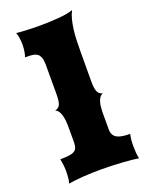

<svg xmlns="http://www.w3.org/2000/svg" viewBox="-149 -866 714 939"><g transform="rotate(-20 208.5 -396.5)"><path d="M43.9 0Q47.9 -12.7 49.3 -30.3Q50.8 -47.9 50.8 -64.9Q50.8 -80.6 48.8 -96.2Q46.9 -111.8 43.9 -127Q71.3 -127 89.1 -129.4Q106.9 -131.8 117.2 -137.9Q127.4 -144 131.3 -155.3Q135.3 -166.5 135.3 -184.1V-266.1Q135.3 -281.7 133.5 -297.4Q131.8 -313 127.9 -325.7Q124 -338.4 117.4 -347.4Q110.8 -356.4 101.6 -358.9Q111.8 -361.8 118.4 -366.9Q125 -372.1 128.7 -380.9Q132.3 -389.6 133.8 -403.1Q135.3 -416.5 135.3 -436V-590.8Q134.8 -611.8 129.9 -624.3Q125 -636.7 116.5 -643.3Q107.9 -649.9 95.5 -652.1Q83 -654.3 67.4 -654.3H52.2Q56.2 -664.1 59.1 -681.4Q62 -698.7 62 -717.8Q62 -736.3 59.3 -753.7Q56.6 -771 52.2 -781.2Q61.5 -779.8 74.7 -778.8Q87.9 -777.8 103.5 -777.1Q119.1 -776.4 136.7 -775.9Q154.3 -775.4 172.9 -775.4Q197.8 -775.4 223.1 -776.4Q248.5 -777.3 271.7 -779.3Q294.9 -781.2 314.7 -784.7Q334.5 -788.1 347.7 -793.5Q337.4 -774.4 331.5 -751Q325.7 -727.5 322.3 -701.2Q318.8 -674.8 317.9 -646Q316.9 -617.2 316.9 -587.4L316.4 -435.1Q316.4 -415.5 318.1 -402.1Q319.8 -388.7 323.7 -379.9Q327.6 -371.1 334 -366.2Q340.3 -361.3 350.1 -358.9Q339.8 -356 333.3 -346.9Q326.7 -337.9 323 -325.2Q319.3 -312.5 317.9 -297.1Q316.4 -281.7 316.4 -266.1V-184.1Q316.4 -166.5 322.8 -155.3Q329.1 -144 341.1 -137.9Q353 -131.8 369.9 -129.4Q386.7 -127 407.7 -127Q404.8 -116.7 403.1 -101.6Q401.4 -86.4 401.4 -69.3Q401.4 -50.8 402.6 -32Q403.8 -13.2 407.7 0Q394.5 -2.4 372.3 -4.6Q350.1 -6.8 323.7 -8.5Q297.4 -10.3 268.8 -11.2Q240.2 -12.2 213.9 -12.2Q190.4 -12.2 165.8 -11.5Q141.1 -10.7 118.4 -9Q95.7 -7.3 76.2 -5.1Q56.6 -2.9 43.9 0Z"/></g></svg>

Font: Arbutus
Style: Regular
Weight: 400
Designer: Karolina Lach
Foundry: Sorkin Type Co.
Version: Version 1.002